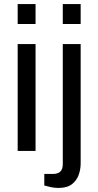

<svg xmlns="http://www.w3.org/2000/svg" viewBox="-20 -743 484 945"><path d="M67 0V-526H155V0ZM67 -625V-723H155V-625ZM267 182Q249 182 230 178Q211 174 198 170V113H242Q289 113 289 65V-526H377V61Q377 91 367 118.5Q357 146 333.5 164Q310 182 267 182ZM289 -625V-723H377V-625Z"/></svg>

Font: Archivo VF Beta
Style: Regular
Weight: 400
Designer: Hector Gatti
Foundry: Omnibus-Type
Version: Version 1.002